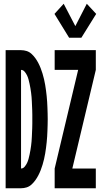

<svg xmlns="http://www.w3.org/2000/svg" viewBox="-20 -1002 540 1022"><path d="M348 -801 270 -928 319 -982 381 -863 442 -982 492 -928 413 -801ZM271 0V-105L396 -630H271V-735H490V-630L365 -105H490V0ZM10 0V-735H92Q107 -735 121.5 -730.5Q136 -726 147.5 -715.5Q159 -705 168 -692.5Q177 -680 184 -666.5Q191 -653 196.5 -639Q202 -625 206.5 -610Q211 -595 214.5 -580Q218 -565 220.5 -550Q223 -535 225 -520Q227 -505 228.5 -490Q230 -475 231 -459.5Q232 -444 232.5 -429Q233 -414 233.5 -398.5Q234 -383 234 -368Q234 -352 233.5 -336.5Q233 -321 232.5 -306Q232 -291 231 -275.5Q230 -260 228.5 -245Q227 -230 225 -215Q223 -200 220.5 -185Q218 -170 214.5 -155Q211 -140 206.5 -125Q202 -110 196.5 -96Q191 -82 184 -68.5Q177 -55 168 -42.5Q159 -30 147.5 -19.5Q136 -9 121.5 -4.5Q107 0 92 0ZM92 -105Q103 -105 111 -114.5Q119 -124 124 -134.5Q129 -145 132 -156.5Q135 -168 137.5 -179.5Q140 -191 142 -203Q144 -215 145.5 -226.5Q147 -238 148 -249.5Q149 -261 149.5 -273Q150 -285 150.5 -296.5Q151 -308 151.5 -320Q152 -332 152 -344Q152 -356 152 -368Q152 -379 152 -391Q152 -403 151.5 -415Q151 -427 150.5 -438.5Q150 -450 149.5 -462Q149 -474 148 -485.5Q147 -497 145.5 -508.5Q144 -520 142 -532Q140 -544 137.5 -555.5Q135 -567 132 -578.5Q129 -590 124 -600.5Q119 -611 111 -620.5Q103 -630 92 -630Z"/></svg>

Font: Iosevka SS04 Extrabold
Style: Regular
Weight: 800
Monospace: yes
Designer: Belleve Invis
Foundry: Belleve Invis
Version: Version 19.0.0; ttfautohint (v1.8.4)